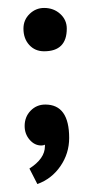

<svg xmlns="http://www.w3.org/2000/svg" viewBox="-20 -360 236 483"><path d="M74 103 54 64Q93 39 93 8Q93 6 93 4Q89 6 84 6Q67 6 54.5 -8.5Q42 -23 42 -43Q42 -66 57 -81.5Q72 -97 94 -97Q154 -97 154 -13Q154 26 132 58Q110 90 74 103ZM39 -288Q39 -310 54.5 -325Q70 -340 91 -340Q115 -340 131.5 -325Q148 -310 148 -288Q148 -231 91 -231Q68 -231 53.5 -247Q39 -263 39 -288Z"/></svg>

Font: TajawalTap Med
Style: Regular
Weight: 500
Designer: Boutros Fonts
Foundry: Created by Boutros International 2017
Version: Version 2.700